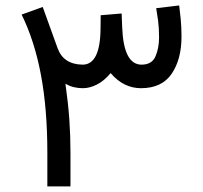

<svg xmlns="http://www.w3.org/2000/svg" viewBox="-20 -669 729 689"><path d="M149.9 -121.1Q149.9 -277.3 127 -399.9Q104 -522.5 57.6 -616.7L133.3 -644Q146.5 -606.9 159.9 -570.3Q173.3 -533.7 186.5 -496.6Q207.5 -438 276.4 -437Q339.8 -437 340.8 -566.9Q340.8 -578.6 341.1 -590.6Q341.3 -602.5 341.3 -614.3L416.5 -620.6Q417 -608.4 417.5 -595.7Q418 -583 418.5 -570.3Q423.8 -437 487.8 -437Q525.4 -437 538.1 -467Q550.8 -497.1 550.8 -534.2Q550.8 -568.8 547.4 -594.7Q543.9 -620.6 540.5 -639.6L623 -649.4Q625.5 -629.4 628.4 -601.3Q631.3 -573.2 631.3 -537.1Q631.3 -456.5 596.2 -404.5Q561 -352.5 485.8 -352.5Q455.6 -352.5 428.5 -365.5Q401.4 -378.4 377 -406.7Q353.5 -378.4 327.6 -365.5Q301.8 -352.5 277.3 -352.5Q261.7 -352.5 246.1 -356Q230.5 -359.4 214.8 -368.7Q224.6 -299.3 228.8 -240.5Q232.9 -181.6 232.9 -119.6V0H149.9Z"/></svg>

Font: Vazir WOL
Style: Regular-WOL
Weight: 400
Designer: Saber Rastikerdar
Foundry: Saber Rastikerdar
Version: Version 30.00;August 23, 2021;FontCreator 13.0.0.2683 64-bit